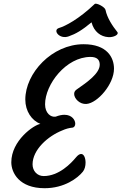

<svg xmlns="http://www.w3.org/2000/svg" viewBox="-20 -994 645 1019"><path d="M40 -132.8C40 -77.1 82 4.9 216.8 4.9C321.8 4.9 392.6 -48.8 419.9 -83C429.7 -95.2 434.1 -113.3 434.1 -130.9C434.1 -154.8 425.8 -176.8 410.6 -176.8C402.8 -176.8 393.6 -171.4 382.8 -158.2C357.4 -127.4 293 -59.6 211.9 -59.6C176.8 -59.6 152.8 -87.4 152.8 -121.6C152.8 -199.2 233.9 -271.5 310.5 -301.8C328.6 -310.1 346.7 -314.9 362.8 -316.4C373.5 -316.9 379.4 -326.2 379.4 -337.4C379.4 -357.4 361.3 -384.8 321.8 -384.8C309.1 -384.8 293.5 -381.8 275.9 -375C249 -370.1 219.2 -394 219.2 -440.4C219.2 -545.9 330.6 -691.9 460.4 -691.9C494.6 -691.9 509.3 -676.8 509.3 -650.9C509.3 -605 444.8 -559.1 386.2 -518.6C380.9 -514.6 373.5 -508.3 373.5 -495.6C373.5 -470.7 403.8 -439 439.5 -442.4C497.6 -447.3 585 -546.9 585 -629.4C585 -689 548.3 -759.3 423.8 -759.3C255.9 -759.3 114.3 -606 114.3 -465.8C114.3 -403.8 148.4 -354.5 194.3 -336.4C159.2 -331.1 40 -247.6 40 -132.8ZM345.2 -801.3C381.8 -814 414.6 -833 465.8 -875.5C478.5 -825.7 514.6 -799.3 555.2 -796.9C582.5 -794.9 612.8 -810.1 603 -823.7C577.1 -856 548.3 -899.4 540 -941.4C537.1 -957 490.7 -981 482.4 -972.7C398.9 -893.1 327.6 -855.5 292.5 -845.2C257.8 -834 295.9 -782.7 345.2 -801.3Z"/></svg>

Font: Courgette
Style: Regular
Weight: 400
Designer: Karolina Lach
Foundry: Karolina Lach
Version: Version 1.002